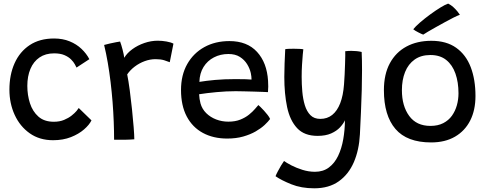

<svg xmlns="http://www.w3.org/2000/svg" viewBox="-20 -756 2640 1040"><path d="M475.5 -104Q463.5 -79.5 435 -54.8Q406.5 -30 364 -13.2Q321.5 3.5 267.5 3.5Q194 3.5 141 -34Q88 -71.5 59.5 -133.8Q31 -196 31 -270Q31 -351 59 -413.5Q87 -476 141 -511.8Q195 -547.5 273 -547.5Q319.5 -547.5 357 -532.2Q394.5 -517 421.5 -491.2Q448.5 -465.5 464 -435.5L394.5 -390Q392 -395.5 385.2 -408Q378.5 -420.5 364.8 -434.2Q351 -448 328.8 -457.5Q306.5 -467 273 -467Q226.5 -467 194 -444.8Q161.5 -422.5 144.8 -382.8Q128 -343 128 -291Q128 -241 142.2 -196.8Q156.5 -152.5 188 -124.5Q219.5 -96.5 271.5 -96.5Q303 -96.5 327 -106.5Q351 -116.5 368 -130Q385 -143.5 394.8 -155.2Q404.5 -167 406.5 -171Z M653 -443Q668 -468.5 696.8 -489.5Q725.5 -510.5 761.8 -523Q798 -535.5 834.5 -535.5Q858 -535.5 882 -531.2Q906 -527 919.5 -519.5L899.5 -419Q887.5 -424 868.8 -429.8Q850 -435.5 822.5 -435.5Q793 -435.5 763.8 -424.8Q734.5 -414 710 -395.5Q685.5 -377 669 -353Q676 -318 682.8 -267.5Q689.5 -217 695 -164Q700.5 -111 704 -67.2Q707.5 -23.5 707.5 -1.5Q686 0.5 655 1Q624 1.5 598 1Q598 -45.5 596 -97.2Q594 -149 589.8 -203.2Q585.5 -257.5 579 -311.5Q572.5 -365.5 563.8 -416.2Q555 -467 544 -512.5Q557.5 -516.5 575.8 -520.5Q594 -524.5 609.5 -527.5Q625 -530.5 630.5 -531Q637 -514 644 -487Q651 -460 653 -443Z M1443 -111.5Q1433 -97.5 1413.5 -79.2Q1394 -61 1365 -44.2Q1336 -27.5 1297.5 -16.5Q1259 -5.5 1210.5 -5.5Q1135.5 -5.5 1079 -36Q1022.5 -66.5 991.5 -125.2Q960.5 -184 960.5 -268.5Q960.5 -349.5 994.2 -409Q1028 -468.5 1087 -501Q1146 -533.5 1222.5 -533.5Q1318.5 -533.5 1372.2 -475Q1426 -416.5 1432 -318Q1433 -302 1433 -287.2Q1433 -272.5 1431.5 -257Q1425 -257.5 1404.8 -258.2Q1384.5 -259 1357.5 -259.8Q1330.5 -260.5 1303.2 -261.2Q1276 -262 1256.5 -262Q1206 -262 1153 -257Q1100 -252 1058.5 -245.5Q1059 -232.5 1061 -220Q1063 -207.5 1066 -196Q1074.5 -165.5 1097 -143.2Q1119.5 -121 1150.8 -109Q1182 -97 1217 -97Q1254 -97 1281.5 -108Q1309 -119 1328.8 -135Q1348.5 -151 1360.8 -165.5Q1373 -180 1379.5 -187Q1382.5 -184.5 1391.2 -176.2Q1400 -168 1410.2 -156.5Q1420.5 -145 1429.8 -133.2Q1439 -121.5 1443 -111.5ZM1060 -312.5Q1096 -318.5 1144.8 -323Q1193.5 -327.5 1255.5 -327.5Q1288 -327.5 1310.8 -326.8Q1333.5 -326 1342.5 -325Q1342.5 -341.5 1338.5 -360Q1333 -385 1318.5 -408.5Q1304 -432 1279.2 -447.8Q1254.5 -463.5 1217 -463.5Q1174 -463.5 1138.8 -445.2Q1103.5 -427 1082.5 -393.2Q1061.5 -359.5 1060 -312.5Z M1682 264Q1612 264 1557.5 242Q1503 220 1472.5 198.5Q1476 189 1484.5 172.8Q1493 156.5 1502.5 140.5Q1512 124.5 1518.5 116Q1532 126 1558.5 139.8Q1585 153.5 1618.5 164Q1652 174.5 1686 174.5Q1730.5 174.5 1761.5 151.2Q1792.5 128 1811.5 88.2Q1830.5 48.5 1839.2 -1.5Q1848 -51.5 1848.5 -104.5Q1840 -86 1821.8 -66.2Q1803.5 -46.5 1773.5 -33.2Q1743.5 -20 1700 -20Q1628.5 -20 1589.5 -61.8Q1550.5 -103.5 1535.2 -175.8Q1520 -248 1520 -339.5Q1520 -374.5 1521.5 -412Q1523 -449.5 1525 -489.5Q1531.5 -491 1544 -491.5Q1556.5 -492 1570.5 -492Q1587 -492 1602.2 -491.2Q1617.5 -490.5 1623 -489Q1622 -483 1620 -460.5Q1618 -438 1616 -406Q1614 -374 1614 -340Q1614 -300 1617.5 -259.8Q1621 -219.5 1631.2 -186Q1641.5 -152.5 1661.5 -132.2Q1681.5 -112 1715 -112Q1752.5 -112 1779.5 -133.5Q1806.5 -155 1822.8 -196.8Q1839 -238.5 1843.5 -299.5Q1845.5 -323 1846.8 -352.2Q1848 -381.5 1849 -408.8Q1850 -436 1850.2 -455.2Q1850.5 -474.5 1850 -478.5Q1858 -479.5 1866.5 -480Q1875 -480.5 1883.5 -480.5Q1914 -480.5 1939 -474.5Q1941 -432.5 1941 -374.5Q1941 -327 1939.5 -268.8Q1938 -210.5 1935.2 -149Q1932.5 -87.5 1929.5 -28Q1925 56.5 1896.8 122.2Q1868.5 188 1815.2 226Q1762 264 1682 264Z M2315.5 15.5Q2184.5 15.5 2122 -57.5Q2059.5 -130.5 2059.5 -267.5Q2059.5 -354 2091.8 -413.5Q2124 -473 2181.8 -504Q2239.5 -535 2316.5 -535Q2398 -535 2451 -497.2Q2504 -459.5 2529.8 -392.2Q2555.5 -325 2555.5 -236Q2555.5 -159.5 2527 -103.2Q2498.5 -47 2444.8 -15.8Q2391 15.5 2315.5 15.5ZM2311.5 -74Q2352 -74 2381 -89Q2410 -104 2428 -129.2Q2446 -154.5 2454.8 -186Q2463.5 -217.5 2463.5 -250.5Q2463.5 -310.5 2447 -357.5Q2430.5 -404.5 2397 -431.2Q2363.5 -458 2311.5 -458Q2260.5 -458 2226 -433.5Q2191.5 -409 2174.2 -366Q2157 -323 2157 -267.5Q2157 -182 2196.5 -128Q2236 -74 2311.5 -74ZM2407.5 -736.5Q2423 -729 2435.8 -717.2Q2448.5 -705.5 2457.8 -694Q2467 -682.5 2471 -676Q2458 -671.5 2436.2 -660.5Q2414.5 -649.5 2389.5 -635.8Q2364.5 -622 2340.2 -608.5Q2316 -595 2297.8 -584.2Q2279.5 -573.5 2272.5 -568.5Q2269 -569.5 2261.5 -573Q2254 -576.5 2245.2 -581Q2236.5 -585.5 2229 -590Q2221.5 -594.5 2218.5 -597.5Q2230.5 -613 2255.5 -634.5Q2280.5 -656 2310.2 -677.8Q2340 -699.5 2366.5 -715.8Q2393 -732 2407.5 -736.5Z"/></svg>

Font: Grandstander Thin
Style: Regular
Weight: 400
Version: Version 1.200